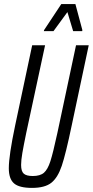

<svg xmlns="http://www.w3.org/2000/svg" viewBox="-20 -909 453 937"><path d="M23 -88Q23 -150 54 -297L137 -688H200L108 -260Q95 -197 89 -162Q83 -127 83 -104Q83 -73 96 -61.5Q109 -50 140 -50Q176 -50 194.5 -66Q213 -82 226 -122.5Q239 -163 260 -260L351 -688H413L330 -297Q301 -158 281.5 -100Q262 -42 230.5 -17Q199 8 136 8Q74 8 48.5 -14Q23 -36 23 -88ZM194 -757 195 -762 279 -889H348L382 -762L381 -757H337L309 -850L241 -757Z"/></svg>

Font: Saira Ultra Condensed
Style: Italic
Weight: 400
Width: 1
Italic angle: -12°
Designer: Hector Gatti with collaboration of the Omnibus-Type team
Foundry: Omnibus-Type
Version: Version 1.001; ttfautohint (v1.8)